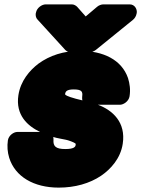

<svg xmlns="http://www.w3.org/2000/svg" viewBox="-20 -808 644 876"><path d="M356 -350C335 -355 315 -360 301 -365C275 -374 277 -377 277 -380C279 -390 284 -400 316 -400C353 -400 358 -390 355 -368C355 -367 354 -356 356 -350ZM223 -183C233 -180 241 -178 252 -176C274 -172 289 -169 299 -165C328 -154 326 -153 325 -146C324 -139 319 -128 278 -128C234 -128 222 -141 224 -170C224 -172 224 -179 223 -183ZM163 -206H59C43 -206 20 -191 16 -168C12 -141 14 -114 22 -88C49 -2 134 48 248 48C322 48 389 29 441 -6C485 -36 530 -85 540 -152C555 -250 494 -305 427 -330H527C543 -330 567 -345 571 -368C576 -399 572 -426 564 -452C535 -535 452 -576 344 -576C271 -576 207 -555 156 -518C115 -487 74 -439 64 -374C50 -283 106 -233 163 -206ZM371 -733 332 -777C327 -782 318 -788 308 -788H188C172 -788 148 -773 144 -750L143 -746C142 -737 144 -726 151 -719L277 -581C281 -576 291 -570 301 -570H390C399 -570 409 -574 417 -580L586 -717C594 -723 601 -734 603 -745L604 -750C606 -766 595 -788 572 -788H451C443 -788 431 -784 423 -777Z"/></svg>

Font: Asimov Print
Style: EIt
Weight: 500
Designer: Google
Version: Version 2.000980; 2014